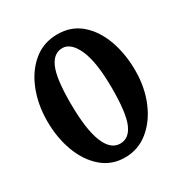

<svg xmlns="http://www.w3.org/2000/svg" viewBox="-148 -715 802 843"><g transform="rotate(-30 253.0 -294.0)"><path d="M476.1 -293.9Q476.1 -210 447 -139.9Q418 -69.8 366.2 -27.6Q314.5 14.6 247.1 14.6Q179.7 14.6 130.9 -27.6Q82 -69.8 55.9 -139.9Q29.8 -210 29.8 -293.9Q29.8 -377.9 57.6 -448.2Q85.4 -518.6 136.7 -560.8Q188 -603 258.8 -603Q328.1 -603 376.7 -561.3Q425.3 -519.5 450.7 -449.2Q476.1 -378.9 476.1 -293.9ZM348.6 -275.9Q348.6 -409.7 319.8 -474.6Q291 -539.6 247.1 -539.6Q202.6 -539.6 180.2 -488.5Q157.7 -437.5 157.7 -314.9Q157.7 -181.2 183.8 -115Q210 -48.8 258.8 -48.8Q304.2 -48.8 326.4 -100.6Q348.6 -152.3 348.6 -275.9Z"/></g></svg>

Font: Gentium Plus
Style: Bold
Weight: 700
Designer: Victor Gaultney, Annie Olsen, Iska Routamaa, Becca Hirsbrunner
Foundry: SIL International
Version: Version 6.101